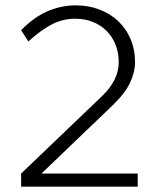

<svg xmlns="http://www.w3.org/2000/svg" viewBox="-20 -698 594 718"><path d="M59 0V-49L362 -339Q394 -370 409 -401.5Q424 -433 424 -465Q424 -501 412 -531Q400 -561 378.5 -582.5Q357 -604 327 -616Q297 -628 261 -628Q216 -628 176 -608Q136 -588 86 -543L59 -585Q107 -634 158 -656Q209 -678 263 -678Q311 -678 351.5 -662.5Q392 -647 421.5 -619.5Q451 -592 468 -552.5Q485 -513 485 -465Q485 -429 466.5 -389Q448 -349 399 -302L135 -49H495V0Z"/></svg>

Font: Celebes Light
Style: Regular
Weight: 300
Designer: Anugrah Pasau
Foundry: Lafontype
Version: Version 1.000; ttfautohint (v1.8.4)